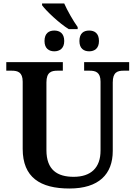

<svg xmlns="http://www.w3.org/2000/svg" viewBox="-20 -1070 776 1100"><path d="M374 -903H425V-915C399 -951 365 -1011 348 -1050H221V-1040C244 -1008 320 -936 374 -903ZM291 -776C321 -776 348 -792 348 -835C348 -880 321 -895 291 -895C261 -895 235 -880 235 -835C235 -792 261 -776 291 -776ZM491 -776C521 -776 547 -792 547 -835C547 -880 521 -895 491 -895C460 -895 435 -880 435 -835C435 -792 460 -776 491 -776ZM378 10C546 10 626 -72 626 -205V-598C626 -657 654 -665 688 -665H720V-714H462V-665H493C527 -665 556 -657 556 -602V-207C556 -109 501 -57 402 -57C309 -57 246 -96 246 -210V-598C246 -657 275 -665 309 -665H340V-714H16V-665H47C81 -665 110 -657 110 -602V-217C110 -54 210 10 378 10Z"/></svg>

Font: Noto Serif Semi
Style: Regular
Weight: 600
Designer: Monotype Design Team
Foundry: Monotype Imaging Inc.
Version: Version 1.002